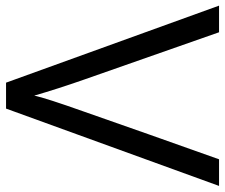

<svg xmlns="http://www.w3.org/2000/svg" viewBox="-78 -686 762 651"><g transform="rotate(90 303.5 -361.0)"><path d="M518.6 -722.2H608.9L346.7 0H258.8L-2.4 -722.2H87.9L248.5 -264.2Q279.8 -174.8 302.7 -95.7Q310.1 -132.3 357.4 -265.6Q433.6 -483.9 518.6 -722.2Z"/></g></svg>

Font: Oxygen
Style: Regular
Weight: 400
Designer: Vernon Adams
Foundry: Vernon Adams
Version: Version Release 0.2.3 webfont; ttfautohint (v0.93.3-1d66) -l